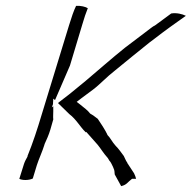

<svg xmlns="http://www.w3.org/2000/svg" viewBox="-20 -632 655 656"><path d="M46 -21C55 -16 77 -15 92 -22L106 -68C112 -87 125 -115 132 -138V-139C139 -154 147 -172 152 -189L162 -224C161 -232 162 -242 162 -252V-269L157 -265L161 -276L162 -295L168 -290L219 -408L262 -551C268 -572 273 -586 280 -604C272 -609 256 -613 240 -612C232 -596 224 -572 216 -546L122 -239C108 -192 92 -143 74 -99V-97C69 -88 65 -81 62 -72ZM178 -280 217 -242C240 -225 255 -197 272 -181L273 -180L275 -181C288 -167 302 -150 314 -137C326 -122 334 -108 345 -96C350 -91 352 -85 353 -84C360 -77 362 -69 366 -62L370 -52C372 -45 371 -40 372 -36C379 -23 387 -9 394 4C414 -1 415 -9 431 -21H445C444 -26 441 -34 438 -40L415 -75V-76C409 -84 407 -92 403 -99C394 -111 386 -123 375 -134C363 -147 358 -160 347 -171H346L347 -172C338 -190 325 -210 314 -226L306 -232C303 -235 295 -240 288 -244C280 -255 267 -264 255 -274L242 -284L259 -297C272 -307 285 -316 298 -326C322 -344 344 -369 374 -392C414 -425 450 -454 491 -487L507 -499C543 -527 578 -552 615 -578C603 -584 584 -589 565 -586C548 -574 528 -558 508 -544H507C500 -540 489 -531 477 -522L407 -469C362 -433 317 -393 273 -356C249 -337 222 -313 196 -294Z"/></svg>

Font: SolarCharger
Style: 152
Weight: 100
Designer: Mew Too
Foundry: Cannot Into Space Fonts/KineticPlasma Fonts
Version: Version 1.100